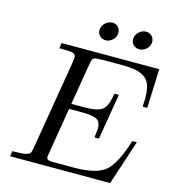

<svg xmlns="http://www.w3.org/2000/svg" viewBox="-124 -968 959 1069"><g transform="rotate(15 355.0 -433.0)"><path d="M33.2 0 38.1 -30.8H48.8Q95.7 -30.8 115.2 -35.9Q134.8 -41 139.9 -49.1Q145 -57.1 148.9 -83Q149.9 -89.8 150.9 -94.2L233.9 -591.8Q237.8 -615.7 237.8 -623Q237.8 -642.1 221.4 -647Q205.1 -651.9 157.2 -651.9H142.1L147 -683.1H710L701.2 -458H674.8Q676.8 -490.2 676.8 -504.9Q676.8 -553.7 665.8 -583.7Q654.8 -613.8 628.9 -628.4Q603 -643.1 573.5 -647.5Q543.9 -651.9 493.2 -651.9H404.8Q356.9 -651.9 344.5 -647Q332 -642.1 328.1 -615.2L287.1 -370.1H365.2Q437 -370.1 465.1 -391.1Q493.2 -412.1 503.9 -486.8H529.8L485.8 -223.1H460L465.8 -273.9Q465.8 -314.9 440.9 -327.4Q416 -339.8 362.8 -339.8H282.2Q235.4 -60.1 234.9 -53.2Q234.9 -40 242.9 -35.4Q251 -30.8 272.9 -30.8H394Q519 -30.8 571.5 -73Q624 -115.2 668.9 -257.8H694.8L609.9 0ZM332 -807.1Q332 -831.1 350.6 -848.6Q369.1 -866.2 392.1 -866.2Q411.1 -866.2 424.6 -853Q438 -839.8 438 -819.8Q438 -795.9 419.9 -778.6Q401.9 -761.2 378.9 -761.2Q359.9 -761.2 345.9 -774.2Q332 -787.1 332 -807.1ZM525.9 -807.1Q525.9 -831.1 544.4 -848.6Q563 -866.2 585.9 -866.2Q605 -866.2 618.9 -853Q632.8 -839.8 632.8 -819.8Q632.8 -795.9 614.5 -778.6Q596.2 -761.2 573.2 -761.2Q554.2 -761.2 540 -774.2Q525.9 -787.1 525.9 -807.1Z"/></g></svg>

Font: CMU Serif Extra
Style: RomanSlanted
Weight: 500
Italic angle: -9.46001°
Version: Version 0.7.0